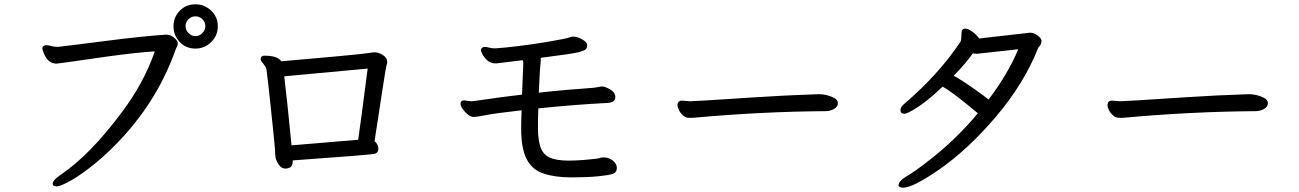

<svg xmlns="http://www.w3.org/2000/svg" viewBox="-20 -831 6040 893"><path d="M245 36Q225 36 225 24Q225 7 262 -18Q397 -109 543 -304Q648 -442 700 -592Q622 -588 464 -566Q251 -535 243 -535Q203 -535 184 -583Q177 -600 177 -605Q177 -619 193 -621Q205 -621 218 -617Q231 -613 250 -613Q304 -619 471 -640.5Q638 -662 752 -670Q774 -670 790.5 -655Q807 -640 807 -630Q807 -621 803 -614Q799 -607 796 -598Q718 -379 559 -202Q490 -126 424.5 -72.5Q359 -19 310 8.5Q261 36 245 36ZM935 -710Q935 -728 921.5 -741.5Q908 -755 889 -755Q870 -755 856.5 -741.5Q843 -728 843 -710Q843 -691 857 -677Q871 -663 889 -663Q907 -663 921 -677Q935 -691 935 -710ZM889 -605Q845 -605 816 -635.5Q787 -666 787 -709Q787 -751 816 -781Q845 -811 889 -811Q931 -811 962 -781.5Q993 -752 993 -709Q993 -665 962 -635Q931 -605 889 -605Z M1336 -155 1646 -181Q1660 -279 1690 -512L1302 -476Q1315 -370 1336 -155ZM1306 -47Q1291 -47 1280 -61Q1260 -86 1260 -112.5Q1260 -139 1248 -249Q1240 -322 1234.5 -377Q1229 -432 1219 -511Q1215 -523 1203.5 -536Q1192 -549 1192 -558Q1194 -572 1210 -572Q1272 -572 1288 -546Q1313 -548 1356.5 -552Q1400 -556 1531.5 -567.5Q1663 -579 1720 -588Q1741 -588 1761 -575Q1781 -562 1781 -542Q1781 -535 1777.5 -526.5Q1774 -518 1722 -174Q1738 -163 1740 -140Q1740 -121 1724 -116Q1708 -111 1342 -85Q1341 -59 1330.5 -53Q1320 -47 1306 -47Z M2637 -6Q2561 -6 2507.5 -24Q2454 -42 2429 -92Q2404 -142 2404 -233Q2404 -273 2406 -318Q2282 -304 2239 -295.5Q2196 -287 2184 -287Q2170 -287 2156 -298.5Q2142 -310 2132 -324Q2122 -338 2122 -349Q2122 -364 2139 -364L2173 -360L2184 -361Q2336 -383 2408 -391L2414 -538Q2414 -544 2411 -551L2287 -536Q2262 -536 2246.5 -550Q2231 -564 2223.5 -579.5Q2216 -595 2216 -598Q2216 -602 2221.5 -607.5Q2227 -613 2235 -613Q2242 -613 2254.5 -609.5Q2267 -606 2284 -606Q2382 -613 2519 -635Q2616 -652 2624 -655.5Q2632 -659 2643 -661Q2670 -661 2697 -642Q2711 -632 2711 -620Q2711 -609 2705 -602.5Q2699 -596 2675 -589Q2651 -582 2495 -562V-545Q2490 -502 2486 -400Q2612 -414 2744 -423L2778 -429Q2794 -429 2818 -415Q2842 -401 2842 -379Q2842 -354 2802 -352Q2661 -345 2484 -327Q2482 -286 2482 -236Q2482 -187 2492.5 -151Q2503 -115 2534 -99.5Q2565 -84 2624 -84Q2683 -84 2762 -94Q2775 -99 2786 -99Q2812 -99 2830.5 -84Q2849 -69 2849 -50Q2849 -29 2830.5 -22.5Q2812 -16 2761.5 -11Q2711 -6 2637 -6Z M3202 -283H3184Q3169 -283 3155.5 -295.5Q3142 -308 3136.5 -321.5Q3131 -335 3131 -341Q3131 -363 3152 -363L3190 -360Q3213 -360 3484 -378Q3635 -388 3788 -393Q3825 -393 3859 -376Q3877 -367 3877 -351Q3877 -334 3858.5 -324Q3840 -314 3821 -314Q3519 -312 3202 -283Z M4578 -368Q4668 -487 4716 -602L4526 -581Q4510 -581 4505 -583Q4469 -533 4416 -479Q4455 -457 4509 -419Q4563 -381 4578 -368ZM4180 42Q4163 42 4159 32Q4159 11 4198 -12Q4237 -35 4292 -78Q4422 -177 4528 -304Q4408 -405 4364 -428Q4298 -365 4249.5 -333.5Q4201 -302 4187 -302Q4168 -302 4168 -319Q4168 -333 4187 -349Q4347 -486 4448 -638Q4452 -649 4452 -677Q4452 -698 4470 -698Q4483 -698 4503.5 -683Q4524 -668 4534 -652L4771 -679Q4789 -679 4806.5 -665.5Q4824 -652 4824 -642Q4824 -625 4813 -614L4809 -609Q4743 -442 4611.5 -287.5Q4480 -133 4343 -39Q4225 42 4180 42Z M5202 -283H5184Q5169 -283 5155.5 -295.5Q5142 -308 5136.5 -321.5Q5131 -335 5131 -341Q5131 -363 5152 -363L5190 -360Q5213 -360 5484 -378Q5635 -388 5788 -393Q5825 -393 5859 -376Q5877 -367 5877 -351Q5877 -334 5858.5 -324Q5840 -314 5821 -314Q5519 -312 5202 -283Z"/></svg>

Font: LXGW WenKai Lite
Style: Bold
Weight: 700
Designer: LXGW / Fontworks Inc.
Foundry: LXGW / Fontworks Inc.
Version: Version 1.330;April 28, 2024